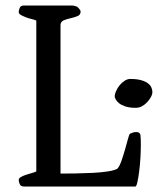

<svg xmlns="http://www.w3.org/2000/svg" viewBox="-20 -678 574 698"><path d="M48 -24Q48 -30 56 -34.5Q64 -39 74.5 -42.5Q85 -46 96 -49Q107 -52 112 -55V-603Q107 -606 96 -608.5Q85 -611 74.5 -615Q64 -619 56 -623.5Q48 -628 48 -634Q48 -640 51.5 -649Q55 -658 67 -658H239Q257 -658 265 -649.5Q273 -641 273 -636Q273 -624 262 -619.5Q251 -615 237.5 -612Q224 -609 212.5 -604.5Q201 -600 200 -588V-47Q223 -47 254.5 -47.5Q286 -48 317 -49.5Q348 -51 373 -55Q398 -59 407 -65Q415 -74 422 -94.5Q429 -115 435 -136Q441 -157 445.5 -174Q450 -191 453 -192Q457 -194 463 -196Q469 -198 475 -198Q489 -198 490.5 -187Q492 -176 492 -153Q492 -131 490.5 -104.5Q489 -78 486 -55Q483 -32 479.5 -16Q476 0 472 0H67Q55 0 51.5 -9Q48 -18 48 -24ZM397 -327Q397 -336 402 -347Q407 -358 414.5 -367.5Q422 -377 432.5 -384Q443 -391 453 -391Q477 -391 493 -386.5Q509 -382 518 -375Q527 -368 530.5 -359.5Q534 -351 534 -344Q534 -335 528.5 -325Q523 -315 514.5 -306Q506 -297 495.5 -291.5Q485 -286 474 -286Q451 -286 436 -291Q421 -296 412.5 -303Q404 -310 400.5 -317Q397 -324 397 -327Z"/></svg>

Font: Asar
Style: Regular
Weight: 400
Designer: Eben Sorkin
Foundry: Eben Sorkin, Pria Ravichandran
Version: Version 1.003; ttfautohint (v1.3) -l 8 -r 50 -G 0 -x 0 -H 45